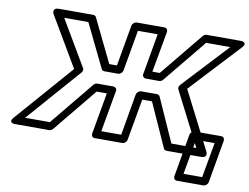

<svg xmlns="http://www.w3.org/2000/svg" viewBox="-94 -871 1563 1206"><g transform="rotate(10 687.5 -268.5)"><path d="M887 -315H786C771 -315 758 -301 756 -290L710 -25H583L630 -290C633 -305 620 -315 609 -315H506C497 -315 489 -310 483 -303L255 -25H97L397 -367C405 -376 406 -388 401 -396L230 -686H384L518 -410C521 -403 529 -399 537 -399H624C639 -399 652 -413 654 -424L700 -686H826L780 -424C777 -409 790 -399 801 -399H886C895 -399 903 -403 909 -410L1135 -686H1289L1020 -397C1012 -388 1010 -376 1014 -368L1189 -25H1030L906 -303C903 -310 895 -315 887 -315ZM864 -265 989 13C992 20 999 25 1008 25H1227C1276 25 1255 -14 1255 -14L1068 -381L1361 -696C1398 -735 1348 -736 1348 -736H1130C1122 -736 1113 -732 1107 -725L881 -449H834L881 -711C883 -722 875 -736 860 -736H684C673 -736 657 -726 654 -711L608 -449H559L425 -725C422 -731 414 -736 406 -736H188C139 -736 161 -696 161 -696L347 -380L27 -14C-8 26 41 25 41 25H260C268 25 277 20 283 13L511 -265H576L529 0C527 11 534 25 549 25H726C737 25 752 15 755 0L802 -265ZM1257 149H1138L1178 -75H1297ZM1274 199C1285 199 1300 189 1303 174L1351 -100C1353 -111 1346 -125 1331 -125H1161C1150 -125 1135 -115 1132 -100L1084 174C1082 185 1089 199 1104 199Z"/></g></svg>

Font: Asimov
Style: XWidOuIt
Weight: 500
Designer: Google
Version: Version 2.000980; 2014